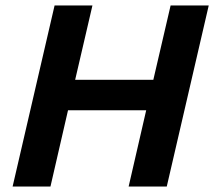

<svg xmlns="http://www.w3.org/2000/svg" viewBox="-20 -680 781 700"><path d="M602 -660H741L588 0H449L513 -278H228L164 0H26L179 -660H317L254 -389H539Z"/></svg>

Font: Elaine Sans SemiBold
Style: Italic
Weight: 600
Italic angle: -13°
Designer: Wei Huang
Foundry: Wei Huang
Version: Version 2.001;December 24, 2019;FontCreator 12.0.0.2547 64-b